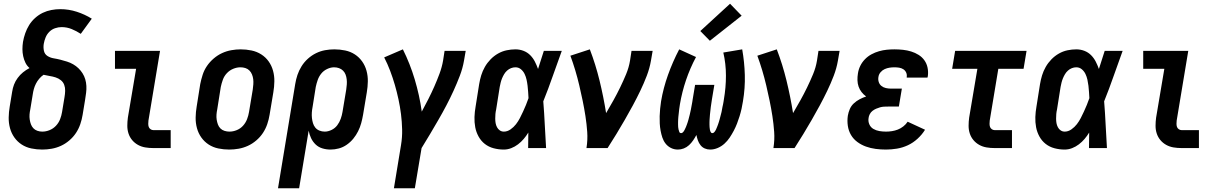

<svg xmlns="http://www.w3.org/2000/svg" viewBox="-20 -792 6540 1027"><path d="M206 8Q176 8 147.5 2Q119 -4 96 -19Q73 -34 57 -56.5Q41 -79 33.5 -106.5Q26 -134 26.5 -163.5Q27 -193 32 -222L45 -301Q48 -321 55 -339.5Q62 -358 74.5 -375Q87 -392 103 -405Q119 -418 138 -428Q124 -440 116 -456.5Q108 -473 104 -491.5Q100 -510 100 -529Q100 -548 103 -568Q107 -591 115 -614Q123 -637 136 -658Q149 -679 168 -696Q187 -713 209 -723.5Q231 -734 255 -738.5Q279 -743 302 -743Q348 -743 391 -729Q434 -715 471 -692L412 -611Q389 -626 363.5 -636.5Q338 -647 309 -647Q292 -647 274.5 -641Q257 -635 244 -622Q231 -609 224 -592Q217 -575 214 -557Q211 -538 215 -520Q219 -502 234 -492.5Q249 -483 267.5 -480Q286 -477 303.5 -472.5Q321 -468 338.5 -462.5Q356 -457 371.5 -448Q387 -439 399.5 -427Q412 -415 421.5 -400Q431 -385 436 -368Q441 -351 442 -332.5Q443 -314 440.5 -295Q438 -276 435 -257L422 -178Q418 -153 409.5 -128Q401 -103 386.5 -81Q372 -59 351 -41Q330 -23 306 -12Q282 -1 256.5 3.5Q231 8 206 8ZM206 -88Q226 -88 245.5 -96Q265 -104 279.5 -119.5Q294 -135 301.5 -154.5Q309 -174 312 -193L325 -272Q328 -289 328.5 -306Q329 -323 323.5 -338Q318 -353 305.5 -363Q293 -373 277.5 -378Q262 -383 245.5 -385.5Q229 -388 213 -392Q200 -383 189.5 -370.5Q179 -358 172 -344Q165 -330 161 -315.5Q157 -301 155 -286L142 -207Q139 -193 138 -179.5Q137 -166 139 -152.5Q141 -139 145.5 -127Q150 -115 158.5 -106Q167 -97 179.5 -92.5Q192 -88 206 -88Z M800 0Q778 0 757 -3.5Q736 -7 718 -17Q700 -27 687 -42.5Q674 -58 667.5 -77.5Q661 -97 661 -119Q661 -141 664 -163L708 -424H595V-520H836L774 -147Q773 -138 773 -129.5Q773 -121 775.5 -113.5Q778 -106 785 -101Q792 -96 800 -96H893V0Z M1206 8Q1176 8 1147.5 2Q1119 -4 1096 -19Q1073 -34 1057 -56.5Q1041 -79 1033.5 -106.5Q1026 -134 1026.5 -163.5Q1027 -193 1032 -222L1051 -342Q1056 -367 1064 -392Q1072 -417 1087 -439Q1102 -461 1123 -479Q1144 -497 1168 -508Q1192 -519 1217.5 -523.5Q1243 -528 1267 -528Q1297 -528 1325.5 -522Q1354 -516 1377.5 -501Q1401 -486 1417 -463.5Q1433 -441 1440.5 -413.5Q1448 -386 1447.5 -356.5Q1447 -327 1442 -298L1422 -178Q1418 -153 1409.5 -128Q1401 -103 1386.5 -81Q1372 -59 1351 -41Q1330 -23 1306 -12Q1282 -1 1256.5 3.5Q1231 8 1206 8ZM1207 -88Q1227 -88 1246.5 -96Q1266 -104 1280 -119.5Q1294 -135 1301.5 -154.5Q1309 -174 1312 -193L1332 -313Q1334 -327 1335 -341Q1336 -355 1334.5 -368Q1333 -381 1328 -393.5Q1323 -406 1314 -415Q1305 -424 1292.5 -428Q1280 -432 1266 -432Q1247 -432 1227.5 -424Q1208 -416 1193.5 -400.5Q1179 -385 1172 -365.5Q1165 -346 1161 -327L1142 -207Q1139 -193 1138 -179Q1137 -165 1139 -152Q1141 -139 1145.5 -126.5Q1150 -114 1159 -105Q1168 -96 1181 -92Q1194 -88 1207 -88Z M1467 215 1559 -342Q1563 -367 1571 -391Q1579 -415 1593 -437.5Q1607 -460 1627 -478Q1647 -496 1670.5 -507.5Q1694 -519 1719 -523.5Q1744 -528 1768 -528Q1798 -528 1826.5 -522Q1855 -516 1878 -501Q1901 -486 1917 -463.5Q1933 -441 1940.5 -413.5Q1948 -386 1947.5 -356.5Q1947 -327 1942 -298L1922 -178Q1918 -155 1912 -133Q1906 -111 1895.5 -90Q1885 -69 1870 -50.5Q1855 -32 1835 -18Q1815 -4 1792.5 2Q1770 8 1748 8Q1725 8 1704 1.5Q1683 -5 1668 -19.5Q1653 -34 1644 -53Q1635 -72 1631 -93L1580 215ZM1717 -88Q1735 -88 1753.5 -97Q1772 -106 1784 -122Q1796 -138 1802.5 -156.5Q1809 -175 1812 -193L1832 -313Q1834 -327 1835 -340.5Q1836 -354 1834.5 -367.5Q1833 -381 1828.5 -393Q1824 -405 1815 -414Q1806 -423 1793.5 -427.5Q1781 -432 1767 -432Q1749 -432 1730 -423Q1711 -414 1698.5 -398.5Q1686 -383 1679.5 -364.5Q1673 -346 1669 -327L1652 -220Q1649 -205 1648 -190Q1647 -175 1648.5 -161Q1650 -147 1654 -133.5Q1658 -120 1666.5 -109.5Q1675 -99 1688.5 -93.5Q1702 -88 1717 -88Z M2087 215 2125 -16Q2132 -58 2131 -99.5Q2130 -141 2125 -181Q2120 -221 2111.5 -260.5Q2103 -300 2092 -338Q2081 -376 2067 -413Q2053 -450 2035 -485L2135 -528Q2154 -490 2170 -449.5Q2186 -409 2198.5 -367Q2211 -325 2220.5 -282Q2230 -239 2236 -195Q2254 -228 2271 -261.5Q2288 -295 2303 -329Q2318 -363 2331 -398Q2344 -433 2350 -468L2358 -520H2471L2462 -468Q2455 -427 2439.5 -386.5Q2424 -346 2406 -306.5Q2388 -267 2367.5 -228Q2347 -189 2325 -151Q2303 -113 2280.5 -75Q2258 -37 2235 0L2199 215Z M2675 8Q2647 8 2620.5 1Q2594 -6 2573.5 -22Q2553 -38 2540 -61.5Q2527 -85 2522 -111.5Q2517 -138 2518 -166Q2519 -194 2524 -222L2543 -342Q2547 -366 2554 -389Q2561 -412 2573.5 -434Q2586 -456 2604 -474.5Q2622 -493 2644 -505.5Q2666 -518 2690 -523Q2714 -528 2737 -528Q2760 -528 2780.5 -520Q2801 -512 2816 -497Q2831 -482 2841 -462.5Q2851 -443 2858 -423Q2866 -447 2873.5 -471.5Q2881 -496 2889 -520H2985Q2960 -452 2936.5 -384.5Q2913 -317 2886 -250Q2891 -188 2894 -125Q2897 -62 2901 0H2805Q2805 -21 2805.5 -41.5Q2806 -62 2806 -83Q2795 -65 2781.5 -49Q2768 -33 2751 -20Q2734 -7 2714.5 0.5Q2695 8 2675 8ZM2675 -88Q2694 -88 2711 -100Q2728 -112 2740 -127.5Q2752 -143 2761 -160.5Q2770 -178 2778 -195.5Q2786 -213 2793.5 -231Q2801 -249 2807 -267Q2806 -284 2805 -300.5Q2804 -317 2802 -333.5Q2800 -350 2796.5 -366Q2793 -382 2786 -396.5Q2779 -411 2766.5 -421.5Q2754 -432 2737 -432Q2725 -432 2713.5 -427.5Q2702 -423 2692.5 -414.5Q2683 -406 2676.5 -395Q2670 -384 2665.5 -373Q2661 -362 2658 -350Q2655 -338 2653 -327L2634 -207Q2631 -194 2630 -182Q2629 -170 2629 -157.5Q2629 -145 2631 -133.5Q2633 -122 2638.5 -111.5Q2644 -101 2653.5 -94.5Q2663 -88 2675 -88Z M3117 0Q3124 -44 3121 -86.5Q3118 -129 3111.5 -171Q3105 -213 3096.5 -254Q3088 -295 3078.5 -335.5Q3069 -376 3057 -416Q3045 -456 3031 -494L3135 -528Q3166 -447 3187 -361Q3208 -275 3222 -187Q3242 -221 3261 -255Q3280 -289 3297 -324Q3314 -359 3329 -395Q3344 -431 3350 -468L3358 -520H3471L3462 -468Q3455 -427 3439.5 -386.5Q3424 -346 3405 -306.5Q3386 -267 3365 -228Q3344 -189 3322 -151Q3300 -113 3277 -75Q3254 -37 3230 0Z M3606 8Q3586 8 3569 -0.5Q3552 -9 3540.5 -23.5Q3529 -38 3523 -56Q3517 -74 3513.5 -93Q3510 -112 3509 -131.5Q3508 -151 3508.5 -170.5Q3509 -190 3511 -210Q3513 -230 3516 -250Q3528 -321 3553 -391Q3578 -461 3613 -528L3703 -487Q3671 -427 3649.5 -363.5Q3628 -300 3617 -235Q3616 -228 3615 -221.5Q3614 -215 3613 -208Q3612 -201 3611.5 -194Q3611 -187 3610 -180.5Q3609 -174 3608.5 -167Q3608 -160 3607.5 -153Q3607 -146 3607 -139.5Q3607 -133 3607 -126Q3607 -119 3607.5 -112.5Q3608 -106 3609.5 -99.5Q3611 -93 3613.5 -86.5Q3616 -80 3623 -80Q3630 -80 3635 -86.5Q3640 -93 3643 -99.5Q3646 -106 3649 -112.5Q3652 -119 3654 -125.5Q3656 -132 3658.5 -138.5Q3661 -145 3662.5 -152Q3664 -159 3666 -165.5Q3668 -172 3669.5 -179Q3671 -186 3672.5 -192.5Q3674 -199 3675.5 -206Q3677 -213 3678 -219.5Q3679 -226 3680.5 -233Q3682 -240 3683 -246.5Q3684 -253 3685 -260L3698 -338H3801L3788 -260Q3787 -253 3786 -246.5Q3785 -240 3784 -233Q3783 -226 3782 -219.5Q3781 -213 3780.5 -206Q3780 -199 3779 -192.5Q3778 -186 3777.5 -179Q3777 -172 3776.5 -165.5Q3776 -159 3775.5 -152Q3775 -145 3775 -138.5Q3775 -132 3775 -125.5Q3775 -119 3775.5 -112.5Q3776 -106 3777 -99.5Q3778 -93 3781 -86.5Q3784 -80 3790 -80Q3797 -80 3802 -86.5Q3807 -93 3810 -99.5Q3813 -106 3815.5 -112.5Q3818 -119 3820.5 -125.5Q3823 -132 3825 -139Q3827 -146 3829 -152.5Q3831 -159 3832.5 -166Q3834 -173 3836 -179.5Q3838 -186 3839.5 -193Q3841 -200 3842 -206.5Q3843 -213 3844.5 -220Q3846 -227 3847.5 -233.5Q3849 -240 3850 -247Q3851 -254 3852 -260Q3863 -324 3863 -387.5Q3863 -451 3849 -511L3950 -528Q3962 -461 3964 -391Q3966 -321 3954 -250Q3951 -230 3946.5 -210Q3942 -190 3936 -170.5Q3930 -151 3922.5 -131.5Q3915 -112 3905 -93Q3895 -74 3883 -56Q3871 -38 3855 -23.5Q3839 -9 3819 -0.5Q3799 8 3779 8Q3763 8 3749.5 2Q3736 -4 3727 -15.5Q3718 -27 3713 -41Q3708 -55 3705 -70Q3697 -55 3687.5 -41Q3678 -27 3665.5 -15.5Q3653 -4 3637.5 2Q3622 8 3606 8ZM3777 -574 3726 -626 3885 -772 3947 -708Z M4117 0Q4124 -44 4121 -86.5Q4118 -129 4111.5 -171Q4105 -213 4096.5 -254Q4088 -295 4078.5 -335.5Q4069 -376 4057 -416Q4045 -456 4031 -494L4135 -528Q4166 -447 4187 -361Q4208 -275 4222 -187Q4242 -221 4261 -255Q4280 -289 4297 -324Q4314 -359 4329 -395Q4344 -431 4350 -468L4358 -520H4471L4462 -468Q4455 -427 4439.5 -386.5Q4424 -346 4405 -306.5Q4386 -267 4365 -228Q4344 -189 4322 -151Q4300 -113 4277 -75Q4254 -37 4230 0Z M4719 8Q4691 8 4664 4.5Q4637 1 4612 -8Q4587 -17 4566 -32.5Q4545 -48 4532 -70Q4519 -92 4515 -119Q4511 -146 4515 -173Q4518 -191 4525.5 -208.5Q4533 -226 4547 -239Q4561 -252 4578 -261Q4595 -270 4613 -276Q4599 -286 4588.5 -299.5Q4578 -313 4572.5 -329Q4567 -345 4566.5 -363Q4566 -381 4569 -399Q4572 -420 4581.5 -439.5Q4591 -459 4606.5 -475Q4622 -491 4641.5 -501.5Q4661 -512 4682 -518Q4703 -524 4723.5 -526Q4744 -528 4764 -528Q4788 -528 4810.5 -525.5Q4833 -523 4854 -516.5Q4875 -510 4893.5 -498.5Q4912 -487 4924.5 -469.5Q4937 -452 4941.5 -430Q4946 -408 4943 -385Q4942 -383 4942 -381Q4942 -379 4941 -377H4830Q4830 -378 4830 -378.5Q4830 -379 4830 -380Q4832 -393 4827 -404Q4822 -415 4812 -421.5Q4802 -428 4789.5 -430Q4777 -432 4764 -432Q4751 -432 4738 -430Q4725 -428 4712.5 -422.5Q4700 -417 4690.5 -406Q4681 -395 4679 -382Q4676 -368 4680 -354.5Q4684 -341 4694.5 -332.5Q4705 -324 4718.5 -321Q4732 -318 4746 -318H4804L4788 -222H4731Q4720 -222 4709 -221.5Q4698 -221 4687.5 -218Q4677 -215 4666.5 -210.5Q4656 -206 4647 -199Q4638 -192 4632.5 -181.5Q4627 -171 4626 -161Q4623 -143 4630 -127Q4637 -111 4651.5 -102.5Q4666 -94 4683.5 -91Q4701 -88 4719 -88Q4735 -88 4751 -90.5Q4767 -93 4782.5 -99Q4798 -105 4812 -116Q4826 -127 4835 -141L4928 -98Q4912 -72 4888 -50Q4864 -28 4836 -15Q4808 -2 4778 3Q4748 8 4719 8Z M5300 0Q5278 0 5257 -3.5Q5236 -7 5218 -17Q5200 -27 5187 -42.5Q5174 -58 5167.5 -77.5Q5161 -97 5161 -119Q5161 -141 5164 -163L5208 -424H5073L5089 -520H5471L5455 -424H5320L5274 -147Q5273 -138 5273 -129.5Q5273 -121 5275.5 -113.5Q5278 -106 5285 -101Q5292 -96 5300 -96H5393V0Z M5675 8Q5647 8 5620.5 1Q5594 -6 5573.5 -22Q5553 -38 5540 -61.5Q5527 -85 5522 -111.5Q5517 -138 5518 -166Q5519 -194 5524 -222L5543 -342Q5547 -366 5554 -389Q5561 -412 5573.5 -434Q5586 -456 5604 -474.5Q5622 -493 5644 -505.5Q5666 -518 5690 -523Q5714 -528 5737 -528Q5760 -528 5780.5 -520Q5801 -512 5816 -497Q5831 -482 5841 -462.5Q5851 -443 5858 -423Q5866 -447 5873.5 -471.5Q5881 -496 5889 -520H5985Q5960 -452 5936.5 -384.5Q5913 -317 5886 -250Q5891 -188 5894 -125Q5897 -62 5901 0H5805Q5805 -21 5805.5 -41.5Q5806 -62 5806 -83Q5795 -65 5781.5 -49Q5768 -33 5751 -20Q5734 -7 5714.5 0.5Q5695 8 5675 8ZM5675 -88Q5694 -88 5711 -100Q5728 -112 5740 -127.5Q5752 -143 5761 -160.5Q5770 -178 5778 -195.5Q5786 -213 5793.5 -231Q5801 -249 5807 -267Q5806 -284 5805 -300.5Q5804 -317 5802 -333.5Q5800 -350 5796.5 -366Q5793 -382 5786 -396.5Q5779 -411 5766.5 -421.5Q5754 -432 5737 -432Q5725 -432 5713.5 -427.5Q5702 -423 5692.5 -414.5Q5683 -406 5676.5 -395Q5670 -384 5665.5 -373Q5661 -362 5658 -350Q5655 -338 5653 -327L5634 -207Q5631 -194 5630 -182Q5629 -170 5629 -157.5Q5629 -145 5631 -133.5Q5633 -122 5638.5 -111.5Q5644 -101 5653.5 -94.5Q5663 -88 5675 -88Z M6300 0Q6278 0 6257 -3.5Q6236 -7 6218 -17Q6200 -27 6187 -42.5Q6174 -58 6167.5 -77.5Q6161 -97 6161 -119Q6161 -141 6164 -163L6208 -424H6095V-520H6336L6274 -147Q6273 -138 6273 -129.5Q6273 -121 6275.5 -113.5Q6278 -106 6285 -101Q6292 -96 6300 -96H6393V0Z"/></svg>

Font: Iosevka SS04
Style: Bold Italic
Weight: 700
Italic angle: -9°
Monospace: yes
Designer: Belleve Invis
Foundry: Belleve Invis
Version: Version 19.0.0; ttfautohint (v1.8.4)